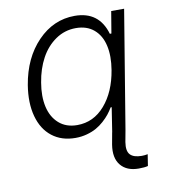

<svg xmlns="http://www.w3.org/2000/svg" viewBox="-84 -625 791 900"><g transform="rotate(-10 311.5 -174.5)"><path d="M503.9 204.2Q447.1 204.2 418.5 169.4Q389.9 134.6 399.9 72.1L410.2 15.3H410.5L428.6 -101.2H423.7Q413.7 -84.5 402.2 -70Q390.6 -55.4 373.4 -40Q356.2 -24.5 336.8 -13.7Q317.5 -2.8 291.5 4.3Q265.6 11.4 237.2 11.4Q171.2 11.4 126.1 -23.8Q81 -58.9 63.4 -123.4Q45.8 -187.9 59.3 -271.3Q80.3 -397.7 155.4 -475.3Q230.5 -552.9 331.7 -552.9Q447.4 -552.9 479.8 -441.4H487.2L504.6 -545.5H566.1L473.7 15.3L463.4 71Q456.7 112.9 473.2 130.5Q489.7 148.1 528.1 148.1Q541.5 148.1 556.5 145.2L547.9 199.9Q532.3 204.2 503.9 204.2ZM255.7 -46.5Q333.5 -46.5 387.4 -108.8Q441.4 -171.2 458.1 -272.4Q469.1 -338.1 457.7 -388.1Q446.4 -438.2 412.8 -466.8Q379.3 -495.4 327.1 -495.4Q273.8 -495.4 230.5 -465.6Q187.1 -435.7 160.2 -386Q133.2 -336.3 122.9 -272.4Q111.9 -208.5 123.2 -157.7Q134.6 -106.9 168.7 -76.7Q202.8 -46.5 255.7 -46.5Z"/></g></svg>

Font: Karasuma Gothic
Style: Light Italic
Weight: 300
Italic angle: 9.39998°
Designer: Rasmus Andersson / Ryoko Nishizuka
Foundry: rsms
Version: Version 1.00